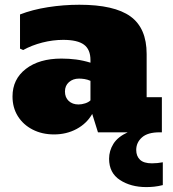

<svg xmlns="http://www.w3.org/2000/svg" viewBox="-20 -552 723 801"><path d="M205.6 8.8Q155.3 8.8 116 -11.5Q76.7 -31.7 54.4 -67.4Q32.2 -103 32.2 -149.4Q32.2 -221.7 87.9 -264.6Q143.6 -307.6 236.3 -307.6Q268.6 -307.6 297.9 -303.7Q327.1 -299.8 357.4 -290.5V-301.3Q357.4 -345.7 330.3 -365.7Q303.2 -385.7 243.7 -385.7Q200.7 -385.7 156.7 -374.5Q112.8 -363.3 76.7 -343.3L63.5 -349.1V-491.7Q114.7 -511.7 179.9 -522Q245.1 -532.2 311 -532.2Q457 -532.2 524.4 -483.4Q591.8 -434.6 591.8 -326.7V-146.5H655.3V0H388.7L364.7 -76.7Q341.8 -36.6 299.6 -13.9Q257.3 8.8 205.6 8.8ZM307.6 -116.2Q320.8 -116.2 335.2 -120.8Q349.6 -125.5 357.4 -133.3V-214.8Q345.2 -220.2 332.8 -222.2Q320.3 -224.1 309.6 -224.1Q284.7 -224.1 267.8 -209.5Q251 -194.8 251 -170.4Q251 -145.5 266.6 -130.9Q282.2 -116.2 307.6 -116.2ZM590.3 228.5Q525.9 228.5 480.5 199Q435.1 169.4 435.1 110.4Q435.1 77.1 453.1 48.1Q471.2 19 512.7 0H645.5Q596.2 0 572.3 21.2Q548.3 42.5 548.3 73.7Q548.3 99.1 564 114.3Q579.6 129.4 613.8 129.4Q636.7 129.4 659.2 125V220.2Q639.6 225.1 623 226.8Q606.4 228.5 590.3 228.5Z"/></svg>

Font: Bevan
Style: Regular
Weight: 400
Designer: Vernon Adams
Foundry: Vernon Adams
Version: Version 2.100; ttfautohint (v1.8.3)